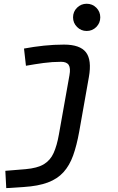

<svg xmlns="http://www.w3.org/2000/svg" viewBox="-20 -764 626 1019"><path d="M13.2 234.4 8.3 142.6 115.7 133.8Q178.2 128.4 212.6 107.7Q247.1 86.9 264.6 47.9Q282.2 8.8 292.5 -49.8L348.6 -364.7Q355.5 -402.3 344.7 -419.2Q334 -436 304.2 -436Q257.8 -436 210.9 -429.7Q164.1 -423.3 117.7 -415L107.4 -506.3Q159.7 -516.1 213.1 -521.7Q266.6 -527.3 319.8 -527.3Q404.8 -527.3 436.3 -486.3Q467.8 -445.3 451.7 -355L400.4 -65.4Q387.2 7.8 368.2 61Q349.1 114.3 316.9 149.9Q284.7 185.5 233.6 204.6Q182.6 223.6 106 228.5ZM439.9 -599.6Q410.2 -599.6 388.9 -620.8Q367.7 -642.1 367.7 -671.9Q367.7 -702.1 388.9 -723.1Q410.2 -744.1 439.9 -744.1Q470.2 -744.1 491.2 -723.1Q512.2 -702.1 512.2 -671.9Q512.2 -642.1 491.2 -620.8Q470.2 -599.6 439.9 -599.6Z"/></svg>

Font: Cascadia Mono
Style: Italic
Weight: 400
Italic angle: -10°
Monospace: yes
Designer: Aaron Bell
Foundry: Saja Typeworks
Version: Version 2404.023; ttfautohint (v1.8.4)